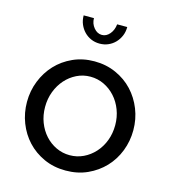

<svg xmlns="http://www.w3.org/2000/svg" viewBox="-110 -819 819 919"><g transform="rotate(15 299.5 -360.0)"><path d="M36 -260Q36 -315 55.5 -364Q75 -413 109.5 -450Q144 -487 192.5 -509Q241 -531 299 -531Q357 -531 406 -509Q455 -487 489.5 -450Q524 -413 543.5 -364Q563 -315 563 -260Q563 -206 544 -157Q525 -108 490 -71Q455 -34 406.5 -12Q358 10 299 10Q240 10 191.5 -12Q143 -34 108.5 -71Q74 -108 55 -157Q36 -206 36 -260ZM473 -261Q473 -301 459.5 -336.5Q446 -372 422 -398.5Q398 -425 366.5 -440Q335 -455 299 -455Q263 -455 231.5 -439.5Q200 -424 176.5 -397.5Q153 -371 139.5 -335.5Q126 -300 126 -259Q126 -218 139.5 -183Q153 -148 176.5 -122Q200 -96 231.5 -81Q263 -66 299 -66Q335 -66 366.5 -81Q398 -96 422 -122.5Q446 -149 459.5 -184.5Q473 -220 473 -261ZM299 -662Q321 -662 337.5 -681.5Q354 -701 357 -730H407Q407 -706 398.5 -686Q390 -666 375.5 -651Q361 -636 341.5 -627.5Q322 -619 299 -619Q276 -619 256.5 -627.5Q237 -636 222.5 -651Q208 -666 199.5 -686Q191 -706 191 -730H242Q242 -703 259 -682.5Q276 -662 299 -662Z"/></g></svg>

Font: Raleway Medium Alt1
Style: Regular
Weight: 500
Designer: Matt McInerney, Pablo Impallari, Rodrigo Fuenzalida
Foundry: Matt McInerney, Pablo Impallari, Rodrigo Fuenzalida
Version: Version 3.000g; ttfautohint (v1.5) -l 8 -r 28 -G 28 -x 14 -D